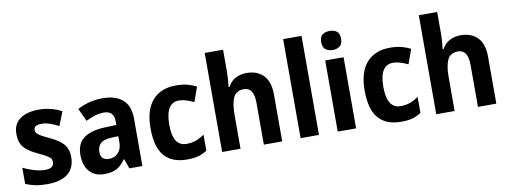

<svg xmlns="http://www.w3.org/2000/svg" viewBox="-62 -1100 3844 1451"><g transform="rotate(-10 1860.0 -375.0)"><path d="M417 -161Q417 -76 362 -33Q307 10 203 10Q153 10 115 2.5Q77 -5 39 -21V-145Q77 -126 122 -112.5Q167 -99 206 -99Q242 -99 258.5 -112Q275 -125 275 -147Q275 -160 269.5 -171Q264 -182 242 -196Q220 -210 172 -232Q103 -264 71 -300.5Q39 -337 39 -404Q39 -479 92 -517.5Q145 -556 237 -556Q283 -556 325 -546Q367 -536 412 -513L370 -407Q335 -424 304 -435.5Q273 -447 238 -447Q180 -447 180 -409Q180 -397 187 -386.5Q194 -376 215 -363.5Q236 -351 279 -331Q320 -312 351 -290.5Q382 -269 399.5 -238.5Q417 -208 417 -161Z M726 -557Q827 -557 881 -509Q935 -461 935 -364V0H835L809 -74H805Q774 -30 738 -10Q702 10 642 10Q570 10 529 -36Q488 -82 488 -163Q488 -250 543.5 -291.5Q599 -333 708 -337L795 -340V-366Q795 -449 718 -449Q683 -449 649.5 -438.5Q616 -428 579 -410L533 -509Q575 -532 624.5 -544.5Q674 -557 726 -557ZM744 -252Q683 -250 658 -226Q633 -202 633 -162Q633 -127 650 -112Q667 -97 696 -97Q738 -97 766.5 -126Q795 -155 795 -206V-254Z M1278 10Q1162 10 1103.5 -57.5Q1045 -125 1045 -270Q1045 -411 1109 -483.5Q1173 -556 1288 -556Q1342 -556 1379.5 -545.5Q1417 -535 1446 -520L1406 -408Q1373 -423 1346 -431.5Q1319 -440 1292 -440Q1189 -440 1189 -271Q1189 -107 1293 -107Q1334 -107 1366.5 -119Q1399 -131 1431 -153V-31Q1398 -9 1363.5 0.5Q1329 10 1278 10Z M1688 -599Q1688 -564 1685 -529Q1682 -494 1680 -476H1688Q1710 -517 1747 -536.5Q1784 -556 1831 -556Q1913 -556 1960.5 -507.5Q2008 -459 2008 -358V0H1867V-321Q1867 -439 1791 -439Q1732 -439 1710 -393.5Q1688 -348 1688 -260V0H1547V-760H1688Z M2290 0H2149V-760H2290Z M2505 -760Q2539 -760 2560 -743.5Q2581 -727 2581 -687Q2581 -648 2559.5 -631Q2538 -614 2505 -614Q2471 -614 2449.5 -631Q2428 -648 2428 -687Q2428 -727 2449 -743.5Q2470 -760 2505 -760ZM2575 -546V0H2434V-546Z M2921 10Q2805 10 2746.5 -57.5Q2688 -125 2688 -270Q2688 -411 2752 -483.5Q2816 -556 2931 -556Q2985 -556 3022.5 -545.5Q3060 -535 3089 -520L3049 -408Q3016 -423 2989 -431.5Q2962 -440 2935 -440Q2832 -440 2832 -271Q2832 -107 2936 -107Q2977 -107 3009.5 -119Q3042 -131 3074 -153V-31Q3041 -9 3006.5 0.5Q2972 10 2921 10Z M3331 -599Q3331 -564 3328 -529Q3325 -494 3323 -476H3331Q3353 -517 3390 -536.5Q3427 -556 3474 -556Q3556 -556 3603.5 -507.5Q3651 -459 3651 -358V0H3510V-321Q3510 -439 3434 -439Q3375 -439 3353 -393.5Q3331 -348 3331 -260V0H3190V-760H3331Z"/></g></svg>

Font: Noto Sans Gurmukhi UI SemiCondensed
Style: Bold
Weight: 700
Width: 4
Designer: Jelle Bosma - Monotype Design Team
Foundry: Monotype Imaging Inc.
Version: Version 2.004; ttfautohint (v1.8.4.7-5d5b)